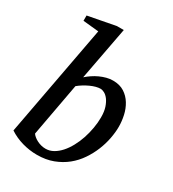

<svg xmlns="http://www.w3.org/2000/svg" viewBox="-182 -837 855 949"><g transform="rotate(30 246.0 -362.5)"><path d="M360.8 -306.2Q360.8 -339.8 353 -363Q345.2 -386.2 334 -400.9Q322.8 -415.5 310.3 -421.9Q297.9 -428.2 289.1 -428.2Q276.9 -428.2 262.2 -424.3Q247.6 -420.4 232.2 -413.3Q216.8 -406.2 201.7 -397Q186.5 -387.7 173.8 -377L118.2 -74.2Q123 -66.9 131.3 -60.1Q139.6 -53.2 150.4 -47.6Q161.1 -42 173.8 -38.6Q186.5 -35.2 200.2 -35.2Q223.1 -35.2 243.9 -46.9Q264.6 -58.6 282.5 -78.6Q300.3 -98.6 314.9 -125.5Q329.6 -152.3 339.6 -182.4Q349.6 -212.4 355.2 -244.4Q360.8 -276.4 360.8 -306.2ZM460 -310.1Q460 -278.8 453.1 -242.9Q446.3 -207 431.9 -171.4Q417.5 -135.7 395 -102.5Q372.6 -69.3 341.3 -43.9Q310.1 -18.6 269.5 -3.2Q229 12.2 178.2 12.2Q135.7 12.2 94.5 0.5Q53.2 -11.2 18.1 -34.2L136.2 -668L46.9 -676.8V-707L203.1 -736.8H242.2L185.1 -434.1Q198.7 -446.3 215.1 -457.3Q231.4 -468.3 249 -476.3Q266.6 -484.4 285.2 -489.3Q303.7 -494.1 321.8 -494.1Q360.4 -494.1 386.7 -477.1Q413.1 -460 429.4 -433.1Q445.8 -406.2 452.9 -373.8Q460 -341.3 460 -310.1Z"/></g></svg>

Font: Charis SIL Viet
Style: Italic
Weight: 400
Italic angle: -11°
Foundry: SIL International
Version: Version 5.000